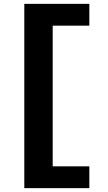

<svg xmlns="http://www.w3.org/2000/svg" viewBox="-20 -790 559 995"><path d="M253 -657V72H443V185H106V-770H443V-657Z"/></svg>

Font: M PLUS 1p ExtraBold
Style: Regular
Weight: 800
Version: Version 1.062